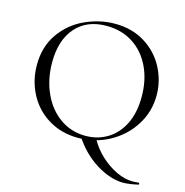

<svg xmlns="http://www.w3.org/2000/svg" viewBox="-117 -746 1001 1038"><g transform="rotate(15 383.0 -226.5)"><path d="M709 163Q727 163 745 161H746Q748 161 749.5 165.5Q751 170 749 171Q698 183 664 183Q592 183 512.5 134Q433 85 377 -2L463 -7Q490 42 532 80.5Q574 119 621 141Q668 163 709 163ZM49 -312Q49 -415 101 -488.5Q153 -562 234.5 -599Q316 -636 401 -636Q496 -636 568 -591.5Q640 -547 678.5 -474Q717 -401 717 -319Q717 -228 669 -152Q621 -76 540.5 -32Q460 12 366 12Q273 12 200.5 -31.5Q128 -75 88.5 -149.5Q49 -224 49 -312ZM641 -291Q641 -385 606 -458Q571 -531 507.5 -572Q444 -613 359 -613Q249 -613 187 -542Q125 -471 125 -347Q125 -253 160 -175.5Q195 -98 258 -53.5Q321 -9 401 -9Q469 -9 523.5 -42Q578 -75 609.5 -138.5Q641 -202 641 -291Z"/></g></svg>

Font: Cormorant Infant
Style: Regular
Weight: 400
Designer: Christian Thalmann (Catharsis Fonts)
Foundry: Catharsis Fonts
Version: Version 4.000